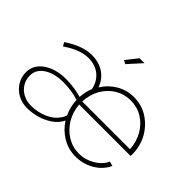

<svg xmlns="http://www.w3.org/2000/svg" viewBox="-154 -978 1237 1237"><g transform="rotate(45 464.5 -360.0)"><path d="M206 10Q159 10 120.5 -11Q82 -32 59.5 -68.5Q37 -105 37 -150Q37 -195 64.5 -228.5Q92 -262 140.5 -281.5Q189 -301 252 -301Q288 -301 325 -295.5Q362 -290 394 -281Q396 -304 401 -328Q406 -352 415 -373Q403 -431 361.5 -465Q320 -499 257 -499Q219 -499 176 -482.5Q133 -466 89 -435L74 -460Q175 -528 259 -528Q325 -528 371 -497Q417 -466 437 -410Q469 -463 523.5 -495.5Q578 -528 643 -528Q714 -528 771 -491.5Q828 -455 862 -394.5Q896 -334 896 -259Q896 -256 895.5 -252Q895 -248 895 -244H427Q432 -181 462.5 -130Q493 -79 542 -49Q591 -19 649 -19Q706 -19 756 -48.5Q806 -78 827 -124L858 -116Q843 -80 811 -51Q779 -22 736.5 -6Q694 10 647 10Q582 10 527 -22.5Q472 -55 438 -109Q417 -67 378 -41Q339 -15 294 -2.5Q249 10 206 10ZM211 -19Q274 -19 326.5 -42.5Q379 -66 405 -106Q418 -124 421 -141Q409 -166 402 -195Q395 -224 394 -253Q361 -264 326 -269Q291 -274 255 -274Q172 -274 121 -240.5Q70 -207 70 -151Q70 -114 88.5 -84Q107 -54 139.5 -36.5Q172 -19 211 -19ZM862 -272Q858 -338 828 -389Q798 -440 750.5 -469Q703 -498 643 -498Q585 -498 537 -469Q489 -440 459.5 -389Q430 -338 427 -272ZM453 -638 429 -651 491 -730H536Z"/></g></svg>

Font: Raleway Thin ExtraLight
Style: Regular
Weight: 250
Version: Version 4.026